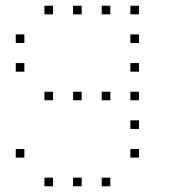

<svg xmlns="http://www.w3.org/2000/svg" viewBox="-20 -485 640 670"><path d="M136 -465Q135 -465 135 -465Q135 -465 135 -464V-436Q135 -435 135 -435Q135 -435 136 -435H164Q165 -435 165 -435Q165 -435 165 -436V-464Q165 -465 165 -465Q165 -465 164 -465ZM236 -465Q235 -465 235 -465Q235 -465 235 -464V-436Q235 -435 235 -435Q235 -435 236 -435H264Q265 -435 265 -435Q265 -435 265 -436V-464Q265 -465 265 -465Q265 -465 264 -465ZM336 -465Q335 -465 335 -465Q335 -465 335 -464V-436Q335 -435 335 -435Q335 -435 336 -435H364Q365 -435 365 -435Q365 -435 365 -436V-464Q365 -465 365 -465Q365 -465 364 -465ZM436 -465Q435 -465 435 -465Q435 -465 435 -464V-436Q435 -435 435 -435Q435 -435 436 -435H464Q465 -435 465 -435Q465 -435 465 -436V-464Q465 -465 465 -465Q465 -465 464 -465ZM36 -365Q35 -365 35 -365Q35 -365 35 -364V-336Q35 -335 35 -335Q35 -335 36 -335H64Q65 -335 65 -335Q65 -335 65 -336V-364Q65 -365 65 -365Q65 -365 64 -365ZM436 -365Q435 -365 435 -365Q435 -365 435 -364V-336Q435 -335 435 -335Q435 -335 436 -335H464Q465 -335 465 -335Q465 -335 465 -336V-364Q465 -365 465 -365Q465 -365 464 -365ZM36 -265Q35 -265 35 -265Q35 -265 35 -264V-236Q35 -235 35 -235Q35 -235 36 -235H64Q65 -235 65 -235Q65 -235 65 -236V-264Q65 -265 65 -265Q65 -265 64 -265ZM436 -265Q435 -265 435 -265Q435 -265 435 -264V-236Q435 -235 435 -235Q435 -235 436 -235H464Q465 -235 465 -235Q465 -235 465 -236V-264Q465 -265 465 -265Q465 -265 464 -265ZM136 -165Q135 -165 135 -165Q135 -165 135 -164V-136Q135 -135 135 -135Q135 -135 136 -135H164Q165 -135 165 -135Q165 -135 165 -136V-164Q165 -165 165 -165Q165 -165 164 -165ZM236 -165Q235 -165 235 -165Q235 -165 235 -164V-136Q235 -135 235 -135Q235 -135 236 -135H264Q265 -135 265 -135Q265 -135 265 -136V-164Q265 -165 265 -165Q265 -165 264 -165ZM336 -165Q335 -165 335 -165Q335 -165 335 -164V-136Q335 -135 335 -135Q335 -135 336 -135H364Q365 -135 365 -135Q365 -135 365 -136V-164Q365 -165 365 -165Q365 -165 364 -165ZM436 -165Q435 -165 435 -165Q435 -165 435 -164V-136Q435 -135 435 -135Q435 -135 436 -135H464Q465 -135 465 -135Q465 -135 465 -136V-164Q465 -165 465 -165Q465 -165 464 -165ZM436 -65Q435 -65 435 -65Q435 -65 435 -64V-36Q435 -35 435 -35Q435 -35 436 -35H464Q465 -35 465 -35Q465 -35 465 -36V-64Q465 -65 465 -65Q465 -65 464 -65ZM36 35Q35 35 35 35Q35 35 35 36V64Q35 65 35 65Q35 65 36 65H64Q65 65 65 65Q65 65 65 64V36Q65 35 65 35Q65 35 64 35ZM436 35Q435 35 435 35Q435 35 435 36V64Q435 65 435 65Q435 65 436 65H464Q465 65 465 65Q465 65 465 64V36Q465 35 465 35Q465 35 464 35ZM136 135Q135 135 135 135Q135 135 135 136V164Q135 165 135 165Q135 165 136 165H164Q165 165 165 165Q165 165 165 164V136Q165 135 165 135Q165 135 164 135ZM236 135Q235 135 235 135Q235 135 235 136V164Q235 165 235 165Q235 165 236 165H264Q265 165 265 165Q265 165 265 164V136Q265 135 265 135Q265 135 264 135ZM336 135Q335 135 335 135Q335 135 335 136V164Q335 165 335 165Q335 165 336 165H364Q365 165 365 165Q365 165 365 164V136Q365 135 365 135Q365 135 364 135Z"/></svg>

Font: Doto Black Thin
Style: Regular
Weight: 250
Monospace: yes
Version: Version 1.000